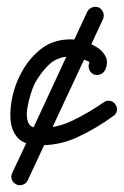

<svg xmlns="http://www.w3.org/2000/svg" viewBox="-20 -396 362 561"><path d="M269 -374Q278 -369 281.5 -359.5Q285 -350 281 -340Q226 -223 171 -105Q116 13 61 131Q57 140 47 143.5Q37 147 28 143Q18 138 14.5 128.5Q11 119 16 109Q71 -8 125.5 -126Q180 -244 235 -362Q240 -371 249.5 -374.5Q259 -378 269 -374ZM253 -179Q244 -184 240.5 -193.5Q237 -203 241 -213Q243 -215 231.5 -219.5Q220 -224 206 -227.5Q192 -231 187 -231Q148 -231 123 -207Q98 -183 81 -151Q76 -141 69.5 -120.5Q63 -100 59.5 -77.5Q56 -55 62 -39Q68 -23 89 -22Q143 -20 191.5 -43.5Q240 -67 283 -97Q283 -97 283 -97Q283 -97 283 -97Q291 -103 301 -101.5Q311 -100 317 -91Q323 -83 321.5 -73Q320 -63 311 -57Q262 -21 206 5Q150 31 87 28Q47 26 29.5 4Q12 -18 10.5 -50.5Q9 -83 17 -116.5Q25 -150 37 -173Q59 -219 96 -250Q133 -281 187 -281Q203 -281 224 -275Q245 -269 263 -258Q281 -247 289 -230Q297 -213 287 -191Q282 -182 272.5 -178.5Q263 -175 253 -179Z"/></svg>

Font: FRB American Cursive Semibold
Style: Italic
Weight: 600
Italic angle: -25°
Version: Version 2.0;Modular Font Editor K font №1